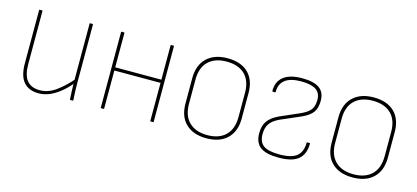

<svg xmlns="http://www.w3.org/2000/svg" viewBox="-48 -820 2522 1161"><g transform="rotate(15 1213.0 -239.5)"><path d="M215 11Q154 11 121.5 -26.5Q89 -64 89 -143V-475Q89 -479 92 -479H106Q110 -479 110 -475V-145Q110 -74 137 -41.5Q164 -9 217 -9Q269 -9 316 -42.5Q363 -76 409 -129L410 -104Q378 -66 345.5 -40.5Q313 -15 280.5 -2Q248 11 215 11ZM413 0Q409 0 409 -3Q408 -29 406.5 -54.5Q405 -80 405 -106V-116V-475Q405 -479 408 -479H422Q426 -479 426 -475V-111Q426 -83 427 -56.5Q428 -30 430 -4Q430 0 426 0Z M916 0Q912 0 912 -3V-475Q912 -479 916 -479H930Q933 -479 933 -475V-3Q933 0 930 0ZM605 0Q602 0 602 -3V-475Q602 -479 605 -479H619Q623 -479 623 -475V-3Q623 0 619 0ZM618 -241V-261H917V-241Z M1266 11Q1183 11 1136.5 -33.5Q1090 -78 1090 -160V-319Q1090 -400 1137 -445Q1184 -490 1266 -490Q1350 -490 1396 -445.5Q1442 -401 1442 -319V-160Q1442 -79 1395.5 -34Q1349 11 1266 11ZM1266 -9Q1340 -9 1380.5 -49Q1421 -89 1421 -164V-315Q1421 -390 1380.5 -429.5Q1340 -469 1266 -469Q1193 -469 1152 -429.5Q1111 -390 1111 -315V-164Q1111 -89 1152 -49Q1193 -9 1266 -9Z M1718 11Q1639 11 1603 -16Q1567 -43 1567 -102Q1567 -149 1588 -178.5Q1609 -208 1656 -230L1775 -282Q1822 -303 1838.5 -325.5Q1855 -348 1855 -387Q1855 -430 1825 -450Q1795 -470 1732 -470Q1664 -470 1631 -443.5Q1598 -417 1599 -369Q1599 -365 1596 -365H1582Q1578 -365 1578 -369Q1577 -427 1616.5 -458.5Q1656 -490 1733 -490Q1806 -490 1841 -465Q1876 -440 1876 -387Q1876 -341 1856.5 -314Q1837 -287 1787 -265L1667 -213Q1625 -194 1606.5 -168.5Q1588 -143 1588 -102Q1588 -53 1617.5 -31Q1647 -9 1718 -9Q1793 -9 1826 -36Q1859 -63 1859 -120Q1859 -123 1862 -123H1876Q1879 -123 1879.5 -122.5Q1880 -122 1880 -120Q1880 -55 1842 -22Q1804 11 1718 11Z M2181 11Q2098 11 2051.5 -33.5Q2005 -78 2005 -160V-319Q2005 -400 2052 -445Q2099 -490 2181 -490Q2265 -490 2311 -445.5Q2357 -401 2357 -319V-160Q2357 -79 2310.5 -34Q2264 11 2181 11ZM2181 -9Q2255 -9 2295.5 -49Q2336 -89 2336 -164V-315Q2336 -390 2295.5 -429.5Q2255 -469 2181 -469Q2108 -469 2067 -429.5Q2026 -390 2026 -315V-164Q2026 -89 2067 -49Q2108 -9 2181 -9Z"/></g></svg>

Font: Sofia Sans Semi Condensed Thin
Style: Regular
Weight: 250
Version: Version 4.100